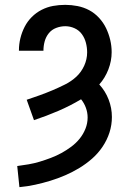

<svg xmlns="http://www.w3.org/2000/svg" viewBox="-20 -548 540 791"><path d="M60 223 51 136Q74 133 97.5 129Q121 125 144 118Q167 111 189.5 102.5Q212 94 233 82.5Q254 71 273.5 56.5Q293 42 308 23.5Q323 5 332 -17.5Q341 -40 341 -64Q341 -84 334 -103.5Q327 -123 314 -139Q269 -112 220 -91Q171 -70 120 -53L90 -137Q117 -146 143.5 -155.5Q170 -165 196 -176Q222 -187 248 -200Q274 -213 294.5 -232Q315 -251 327 -277.5Q339 -304 339 -332Q339 -352 334 -371.5Q329 -391 317.5 -407Q306 -423 287.5 -431.5Q269 -440 249 -440Q230 -440 211.5 -433Q193 -426 181 -411Q169 -396 164 -377.5Q159 -359 159 -340Q159 -340 159 -339.5Q159 -339 159 -339H58Q58 -339 58 -339.5Q58 -340 58 -341Q58 -366 64 -390.5Q70 -415 81.5 -437.5Q93 -460 111 -478Q129 -496 151.5 -507.5Q174 -519 198.5 -523.5Q223 -528 249 -528Q274 -528 299.5 -523Q325 -518 347.5 -506Q370 -494 388 -474.5Q406 -455 417 -432Q428 -409 434 -384Q440 -359 440 -333Q440 -297 426.5 -262Q413 -227 389 -200Q414 -173 427.5 -138Q441 -103 441 -66Q441 -33 431 -2Q421 29 402.5 56.5Q384 84 359.5 105.5Q335 127 307 144Q279 161 249 174Q219 187 188 196.5Q157 206 125 213Q93 220 60 223Z"/></svg>

Font: Zed Mono Semibold
Style: Regular
Weight: 600
Monospace: yes
Designer: Belleve Invis
Foundry: Belleve Invis
Version: Version 1.0.0; ttfautohint (v1.8.4)